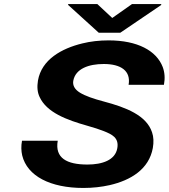

<svg xmlns="http://www.w3.org/2000/svg" viewBox="-20 -921 835 951"><path d="M413 -106C311 -106 251 -138 266 -224H89C84 -197 85 -173 90 -151C115 -49 229 10 393 10C440 10 483 5 523 -4C628 -28 718 -83 737 -188C742 -217 741 -243 733 -266C705 -350 604 -389 495 -418C442 -432 402 -446 376 -462C350 -478 339 -498 343 -521C354 -581 420 -604 494 -604C579 -604 629 -570 617 -501H792C798 -533 796 -562 786 -589C755 -670 661 -721 518 -721C472 -721 428 -716 388 -706C285 -681 186 -626 168 -522C163 -491 165 -464 176 -441C211 -364 310 -327 413 -298C446 -289 472 -280 493 -272C536 -255 570 -238 561 -187C551 -128 487 -106 413 -106ZM536 -832 462 -901H318L317 -897L469 -759H576L778 -896L779 -901H634Z"/></svg>

Font: Asimov
Style: XWidIt
Weight: 500
Designer: Google
Version: Version 2.000980; 2014